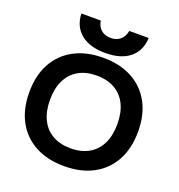

<svg xmlns="http://www.w3.org/2000/svg" viewBox="-167 -1100 1165 1249"><g transform="rotate(20 415.5 -476.0)"><path d="M415.3 10Q299.7 10 214.8 -35.5Q130 -81 84.3 -165.3Q38.7 -249.7 38.7 -365Q38.7 -481 84.3 -565Q130 -649 214.8 -694.5Q299.7 -740 415.3 -740Q532 -740 616.3 -694.5Q700.7 -649 746.3 -565Q792 -481 792 -365Q792 -249.7 746.3 -165.3Q700.7 -81 616.3 -35.5Q532 10 415.3 10ZM415.3 -113.3Q488.7 -113.3 541 -143.3Q593.4 -173.3 620.9 -229.5Q648.4 -285.7 648.4 -365Q648.4 -444.3 620.9 -500.5Q593.4 -556.7 541 -586.7Q488.7 -616.7 415.3 -616.7Q342 -616.7 289.6 -586.7Q237.3 -556.7 209.8 -500.5Q182.3 -444.3 182.3 -365Q182.3 -285.7 209.8 -229.5Q237.3 -173.3 289.6 -143.3Q342 -113.3 415.3 -113.3ZM415.3 -773.3Q308.4 -773.3 247.2 -822.3Q186 -871.3 182 -961.7H316.7Q322.7 -921.3 348.7 -899.3Q374.7 -877.3 415.3 -877.3Q455.3 -877.3 480.8 -899.3Q506.3 -921.3 514 -961.7H648.6Q644 -871.3 583.3 -822.3Q522.6 -773.3 415.3 -773.3Z"/></g></svg>

Font: M PLUS 2 Thin
Style: Regular
Weight: 100
Designer: Coji Morishita
Foundry: UNDERFOREST DESIGN
Version: Version 1.001